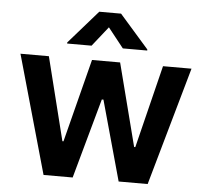

<svg xmlns="http://www.w3.org/2000/svg" viewBox="-54 -826 944 882"><g transform="rotate(5 418.5 -384.5)"><path d="M178.6 0H312.9L415.1 -368.6H422.6L524.9 0H658.7L813.2 -545.5H681.8L587.4 -164.1H582L484 -545.5H354.4L256.4 -161.9H251.4L155.5 -545.5H24.5ZM234 -610.8H346.6L418.7 -701.7L490.8 -610.8H603.3V-615.8L468.8 -769.2H368.3L234 -615.8Z"/></g></svg>

Font: Margiela Sans Semi Bold
Style: Regular
Weight: 600
Designer: Stefan Endress, Andreas Faust
Version: Version 1.100;FEAKit 1.0